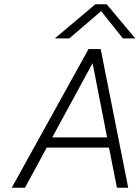

<svg xmlns="http://www.w3.org/2000/svg" viewBox="-20 -880 656 900"><path d="M427 -860H480L614 -700H556L454 -828L305 -700H237ZM581 0H528L491 -188H199L97 0H35L395 -650H452ZM414 -584 225 -236H482Z"/></svg>

Font: Overused Grotesk Light
Style: Italic
Weight: 300
Italic angle: -10°
Version: Version 0.003